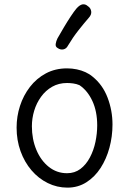

<svg xmlns="http://www.w3.org/2000/svg" viewBox="-20 -857 588 879"><path d="M287 -544Q310 -544 331.5 -539.5Q353 -535 371.5 -526.5Q390 -518 404 -506Q450 -469 472.5 -410Q495 -351 495 -287Q495 -232 481 -180.5Q467 -129 440.5 -88Q414 -47 375.5 -22.5Q337 2 289 2Q241 2 198.5 -19Q156 -40 124 -77.5Q92 -115 74 -165Q56 -215 56 -273Q56 -324 71.5 -372Q87 -420 117 -459Q147 -498 190 -521Q233 -544 287 -544ZM126 -279Q126 -220 146.5 -171Q167 -122 203.5 -93Q240 -64 287 -64Q322 -64 348 -83.5Q374 -103 391.5 -136Q409 -169 417 -207.5Q425 -246 425 -283Q425 -347 403 -394.5Q381 -442 344 -467Q330 -473 315 -475Q300 -477 287 -477Q249 -477 219 -460Q189 -443 168 -414Q147 -385 136.5 -350Q126 -315 126 -279ZM291 -648Q284 -634 270.5 -631Q257 -628 244 -637Q233 -643 235 -656Q237 -669 243 -681Q256 -704 272 -731Q288 -758 303.5 -781.5Q319 -805 330 -818Q345 -835 358 -837Q371 -839 382 -829Q395 -821 397.5 -805.5Q400 -790 386 -775Q365 -751 339 -718Q313 -685 291 -648Z"/></svg>

Font: Playpen Sans Light
Style: Regular
Weight: 300
Designer: Laura Meseguer, Veronika Burian, José Scaglione
Foundry: TypeTogether
Version: Version 1.001